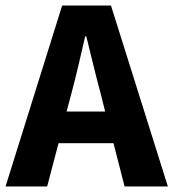

<svg xmlns="http://www.w3.org/2000/svg" viewBox="-26 -672 625 692"><path d="M423 0H579L374 -652H198L-6 0H144L185 -156H383ZM214 -270 230 -330C248 -396 265 -472 281 -541H285C302 -473 320 -396 338 -330L353 -270Z"/></svg>

Font: Cambridge Sans Bold
Style: Regular
Weight: 700
Version: Version 2.020;PS 002.020;hotconv 1.0.88;makeotf.lib2.5.64775